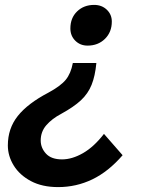

<svg xmlns="http://www.w3.org/2000/svg" viewBox="-20 -523 619 783"><path d="M267 -407Q267 -450 294.5 -476.5Q322 -503 364 -503Q395 -503 415.5 -483.5Q436 -464 436 -435Q436 -392 408 -364.5Q380 -337 337 -337Q307 -337 287 -357Q267 -377 267 -407ZM404 23 480 110Q422 177 356.5 208.5Q291 240 217 240Q152 240 106 215.5Q60 191 36 152Q12 113 12 70Q12 1 52.5 -50Q93 -101 177 -145Q227 -172 248 -197.5Q269 -223 277 -266H373Q368 -213 353.5 -177Q339 -141 310 -114Q281 -87 230 -59Q192 -39 169 -12.5Q146 14 146 50Q146 80 167.5 103.5Q189 127 233 127Q274 127 318.5 101.5Q363 76 404 23Z"/></svg>

Font: Wix Madefor Text
Style: Bold Italic
Weight: 700
Italic angle: -12°
Designer: Dalton Maag Ltd
Foundry: Dalton Maag Ltd
Version: Version 3.100